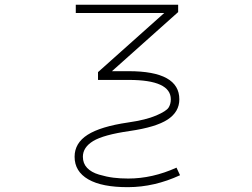

<svg xmlns="http://www.w3.org/2000/svg" viewBox="-20 -544 1040 793"><path d="M511.7 -213.9H384.8V-246.1L658.2 -490.2H293V-524.4H715.8V-494.1L442.4 -250H511.7Q720.7 -250 720.7 -133.8Q720.7 -82 672.4 -50.3Q624 -18.6 515.6 -2.9Q407.2 12.7 364.7 38.6Q322.3 64.5 322.3 103.5Q322.3 130.9 339.8 149.4Q357.4 168 389.2 177.2Q420.9 186.5 448.7 189.9Q476.6 193.4 509.8 193.4Q609.4 193.4 709 148.4L723.6 179.7Q618.2 228.5 509.8 229Q401.4 229.5 344.7 196.8Q288.1 164.1 288.1 103.5Q288.1 46.9 341.8 12.7Q395.5 -21.5 508.8 -38.1Q583 -48.8 625 -66.9Q667 -85 676.3 -99.6Q685.5 -114.3 685.5 -133.8Q685.5 -213.9 511.7 -213.9Z"/></svg>

Font: Gen Shin Gothic Monospace ExtraLight
Style: Regular
Weight: 200
Designer: [Source Han Sans]
Ryoko NISHIZUKA  (kana & ideographs); Paul D. Hunt (Latin, Greek & Cyrillic); Wenlong ZHANG  (bopomofo
Version: Version 1.002.20150607